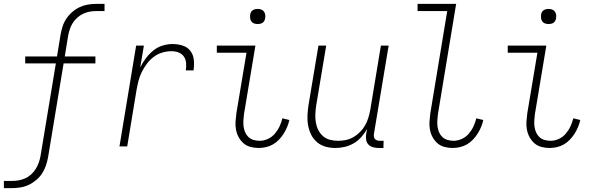

<svg xmlns="http://www.w3.org/2000/svg" viewBox="-43 -755 3063 990"><path d="M-23 215V178H18Q36 178 53 175Q70 172 87 164.5Q104 157 118 144Q132 131 141.5 115.5Q151 100 157 83Q163 66 166 49L245 -428H87V-464H251L269 -575Q273 -597 279.5 -618Q286 -639 299 -658.5Q312 -678 330 -693.5Q348 -709 368.5 -718.5Q389 -728 411 -731.5Q433 -735 454 -735H496V-698H455Q437 -698 420 -695Q403 -692 386.5 -684.5Q370 -677 355.5 -664Q341 -651 331.5 -635.5Q322 -620 316.5 -603Q311 -586 308 -569L291 -464H449V-428H285L205 55Q201 77 194 98Q187 119 174.5 138.5Q162 158 143.5 173.5Q125 189 104.5 198.5Q84 208 62 211.5Q40 215 19 215Z M573 0 659 -520H699L680 -407Q692 -432 709 -454.5Q726 -477 747.5 -494.5Q769 -512 795 -520Q821 -528 847 -528Q874 -528 899 -520Q924 -512 939 -492Q954 -472 956.5 -445.5Q959 -419 955 -392H915Q918 -411 916.5 -430Q915 -449 905 -463.5Q895 -478 877.5 -484.5Q860 -491 841 -491Q818 -491 794 -484Q770 -477 750 -462Q730 -447 714.5 -426.5Q699 -406 688 -383.5Q677 -361 671 -337.5Q665 -314 661 -291L613 0Z M1291 8Q1269 8 1248.5 2.5Q1228 -3 1213 -16Q1198 -29 1188 -47Q1178 -65 1174 -86Q1170 -107 1171.5 -128.5Q1173 -150 1176 -172L1228 -483H1075V-520H1274L1215 -166Q1213 -150 1212 -134Q1211 -118 1213 -102.5Q1215 -87 1221 -73Q1227 -59 1238 -48.5Q1249 -38 1264.5 -33.5Q1280 -29 1296 -29Q1317 -29 1338 -38.5Q1359 -48 1374 -65.5Q1389 -83 1398.5 -103.5Q1408 -124 1413 -145L1449 -136Q1445 -118 1437.5 -100Q1430 -82 1419.5 -65.5Q1409 -49 1395 -34.5Q1381 -20 1364.5 -10.5Q1348 -1 1329 3.5Q1310 8 1291 8ZM1286 -631Q1276 -631 1267.5 -634Q1259 -637 1253.5 -644Q1248 -651 1247 -660.5Q1246 -670 1247 -680Q1248 -686 1251 -692Q1254 -698 1260 -702Q1266 -706 1272.5 -707.5Q1279 -709 1285 -709Q1295 -709 1303.5 -706Q1312 -703 1317.5 -696Q1323 -689 1324.5 -679.5Q1326 -670 1324 -660Q1323 -654 1320 -648Q1317 -642 1311.5 -638Q1306 -634 1299 -632.5Q1292 -631 1286 -631Z M1686 8Q1659 8 1634.5 1Q1610 -6 1591 -22.5Q1572 -39 1561 -61.5Q1550 -84 1545.5 -109.5Q1541 -135 1542.5 -162Q1544 -189 1548 -215L1599 -520H1639L1587 -209Q1584 -188 1583 -166.5Q1582 -145 1585.5 -124Q1589 -103 1598 -85Q1607 -67 1622 -53.5Q1637 -40 1657.5 -34.5Q1678 -29 1700 -29Q1720 -29 1740 -33Q1760 -37 1778.5 -47.5Q1797 -58 1813 -74Q1829 -90 1839.5 -108.5Q1850 -127 1856 -147Q1862 -167 1866 -187L1921 -520H1961L1885 -64Q1884 -57 1885 -50Q1886 -43 1890.5 -38Q1895 -33 1902 -31Q1909 -29 1916 -29H1935L1934 8H1909Q1894 8 1880 4Q1866 0 1856.5 -10Q1847 -20 1845 -34.5Q1843 -49 1845 -64L1850 -90Q1837 -68 1820 -48.5Q1803 -29 1780.5 -16Q1758 -3 1734 2.5Q1710 8 1686 8Z M2291 8Q2269 8 2248.5 2.5Q2228 -3 2213 -16Q2198 -29 2188 -47Q2178 -65 2174 -86Q2170 -107 2171.5 -128.5Q2173 -150 2176 -172L2263 -698H2110V-735H2309L2215 -166Q2213 -150 2212 -134Q2211 -118 2213 -102.5Q2215 -87 2221 -73Q2227 -59 2238 -48.5Q2249 -38 2264.5 -33.5Q2280 -29 2296 -29Q2317 -29 2338 -38.5Q2359 -48 2374 -65.5Q2389 -83 2398.5 -103.5Q2408 -124 2413 -145L2449 -136Q2445 -118 2437.5 -100Q2430 -82 2419.5 -65.5Q2409 -49 2395 -34.5Q2381 -20 2364.5 -10.5Q2348 -1 2329 3.5Q2310 8 2291 8Z M2791 8Q2769 8 2748.5 2.5Q2728 -3 2713 -16Q2698 -29 2688 -47Q2678 -65 2674 -86Q2670 -107 2671.5 -128.5Q2673 -150 2676 -172L2728 -483H2575V-520H2774L2715 -166Q2713 -150 2712 -134Q2711 -118 2713 -102.5Q2715 -87 2721 -73Q2727 -59 2738 -48.5Q2749 -38 2764.5 -33.5Q2780 -29 2796 -29Q2817 -29 2838 -38.5Q2859 -48 2874 -65.5Q2889 -83 2898.5 -103.5Q2908 -124 2913 -145L2949 -136Q2945 -118 2937.5 -100Q2930 -82 2919.5 -65.5Q2909 -49 2895 -34.5Q2881 -20 2864.5 -10.5Q2848 -1 2829 3.5Q2810 8 2791 8ZM2786 -631Q2776 -631 2767.5 -634Q2759 -637 2753.5 -644Q2748 -651 2747 -660.5Q2746 -670 2747 -680Q2748 -686 2751 -692Q2754 -698 2760 -702Q2766 -706 2772.5 -707.5Q2779 -709 2785 -709Q2795 -709 2803.5 -706Q2812 -703 2817.5 -696Q2823 -689 2824.5 -679.5Q2826 -670 2824 -660Q2823 -654 2820 -648Q2817 -642 2811.5 -638Q2806 -634 2799 -632.5Q2792 -631 2786 -631Z"/></svg>

Font: Iosevka Term Curly Extralight
Style: Italic
Weight: 200
Italic angle: -9°
Designer: Belleve Invis
Foundry: Belleve Invis
Version: Version 32.3.0